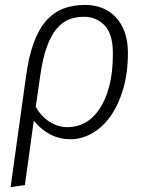

<svg xmlns="http://www.w3.org/2000/svg" viewBox="-20 -554 599 779"><path d="M499 -340Q499 -257 479.5 -192Q460 -127 428 -82Q396 -37 353.5 -13Q311 11 266 11Q180 11 117 -64L81 197L23 205L86 -247Q97 -327 117.5 -382Q138 -437 168 -470.5Q198 -504 237 -519Q276 -534 325 -534Q362 -534 393.5 -522Q425 -510 448.5 -485.5Q472 -461 485.5 -424.5Q499 -388 499 -340ZM125 -121Q146 -83 180 -60.5Q214 -38 255 -38Q291 -38 324 -55.5Q357 -73 382.5 -110Q408 -147 423 -203Q438 -259 438 -337Q438 -417 404 -451.5Q370 -486 321 -486Q288 -486 260 -475Q232 -464 209.5 -437Q187 -410 170.5 -365Q154 -320 144 -252Z"/></svg>

Font: Glekhifnjqigglhiwekvrgaqftz
Style: Regular
Weight: 300
Italic angle: -8°
Designer: Carrois Corporate & Edenspiekermann
Foundry: Carrois Corporate GbR & Edenspiekermann AG
Version: Version 2.001